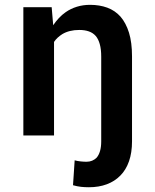

<svg xmlns="http://www.w3.org/2000/svg" viewBox="-20 -558 640 791"><path d="M76.2 0H202.6V-385.3Q209 -395 217.8 -403.1Q226.6 -411.1 236.8 -417.5Q250.5 -425.8 268.1 -430.2Q285.6 -434.6 306.6 -434.6Q329.1 -434.6 345.9 -428.7Q362.8 -422.9 374.5 -409.7Q385.3 -397 391.1 -376Q397 -355 397 -324.7V24.4Q397 47.4 392.1 64.2Q387.2 81.1 377.9 91.8Q370.1 99.6 359.6 104Q349.1 108.4 336.4 108.4Q324.7 108.4 311.5 106.9Q298.3 105.5 287.6 102.5L280.8 205.1Q298.3 210 313.5 211.7Q328.6 213.4 346.2 213.4Q387.2 213.4 419.9 201.2Q452.6 189 475.6 165.5Q499 142.1 511.5 106.4Q523.9 70.8 523.9 24.4V-325.7Q523.9 -382.8 511.5 -423.1Q499 -463.4 476.6 -489.3Q454.1 -514.6 422.1 -526.4Q390.1 -538.1 351.1 -538.1Q322.3 -538.1 296.9 -530.3Q271.5 -522.5 250.5 -507.8Q235.8 -497.6 222.9 -483.9Q210 -470.2 199.2 -454.1L198.7 -459.5L192.9 -528.3H76.2Z"/></svg>

Font: Roboto Mono SemiBold
Style: Regular
Weight: 600
Monospace: yes
Designer: Google
Version: Version 3.000